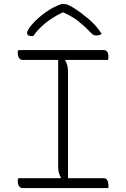

<svg xmlns="http://www.w3.org/2000/svg" viewBox="-20 -954 640 974"><path d="M530 0H95Q83 0 76.5 -10Q70 -20 70 -34Q70 -44 73 -50H287L289 -54Q275 -74 275 -111V-650H95Q83 -650 76.5 -660Q70 -670 70 -684Q70 -694 73 -700H507Q530 -700 530 -664Q530 -658 528 -650H313L311 -646Q325 -626 325 -589V-50H507Q530 -50 530 -10ZM293 -934H302Q309 -934 320 -931Q331 -928 357 -912Q387 -893 427.5 -859.5Q468 -826 496 -782Q484 -774 467 -774Q458 -774 451.5 -778.5Q445 -783 432 -797Q407 -823 377.5 -846.5Q348 -870 301 -891H298Q244 -865 207 -834Q170 -803 149 -771H143Q128 -771 122.5 -775.5Q117 -780 117 -787Q117 -792 123.5 -804.5Q130 -817 146 -834Q175 -866 212.5 -892.5Q250 -919 293 -934Z"/></svg>

Font: Recursive Mn Csl St Lt
Style: Regular
Weight: 300
Monospace: yes
Version: Version 1.079;hotconv 1.0.112;makeotfexe 2.5.65598; ttfautoh